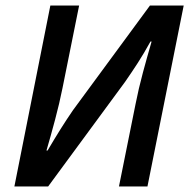

<svg xmlns="http://www.w3.org/2000/svg" viewBox="-20 -674 686 694"><path d="M32 0 162 -654H266L206 -356Q195 -301 179 -241Q163 -181 148 -130H152Q178 -174 199 -207.5Q220 -241 244 -276L522 -654H644L513 0H410L470 -298Q481 -354 496.5 -411.5Q512 -469 528 -524H524Q499 -479 478 -446.5Q457 -414 432 -378L154 0Z"/></svg>

Font: Source Sans 3 Semibold
Style: Italic
Weight: 600
Italic angle: -11°
Designer: Paul D. Hunt
Foundry: Adobe
Version: Version 3.052;hotconv 1.1.0;makeotfexe 2.6.0